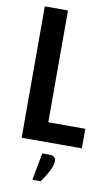

<svg xmlns="http://www.w3.org/2000/svg" viewBox="-97 -734 568 986"><g transform="rotate(10 186.5 -241.0)"><path d="M211 61Q243 61 243 91Q243 112 224.5 146.5Q206 181 189 203H146L172 61ZM54 -685H175V-102H368V0H54Z"/></g></svg>

Font: Khand SemiBold
Style: Regular
Weight: 600
Designer: Devanagari: Sanchit Sawaria, Jyotish Sonowal; Latin: Satya Rajpurohit
Foundry: Indian Type Foundry
Version: Version 1.101;PS 1.0;hotconv 1.0.78;makeotf.lib2.5.61930; tt